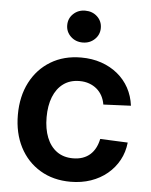

<svg xmlns="http://www.w3.org/2000/svg" viewBox="-53 -783 660 839"><g transform="rotate(5 276.5 -364.0)"><path d="M287.6 11.7Q211.4 11.7 154.1 -22.7Q96.7 -57.1 64.9 -118.4Q33.2 -179.7 33.2 -260.3Q33.2 -340.8 64.9 -402.3Q96.7 -463.9 154.1 -498.5Q211.4 -533.2 287.6 -533.2Q335.4 -533.2 376 -519.3Q416.5 -505.4 447.5 -480Q478.5 -454.6 497.6 -419.7Q516.6 -384.8 522 -342.3L401.4 -336.9Q397.9 -357.9 388.7 -375Q379.4 -392.1 365 -404.3Q350.6 -416.5 331.5 -423.3Q312.5 -430.2 289.1 -430.2Q247.6 -430.2 218.5 -408.9Q189.5 -387.7 174.3 -349.6Q159.2 -311.5 159.2 -260.3Q159.2 -209.5 174.3 -171.4Q189.5 -133.3 218.5 -112.3Q247.6 -91.3 289.1 -91.3Q313 -91.3 331.8 -97.9Q350.6 -104.5 364.5 -116.9Q378.4 -129.4 387.5 -147Q396.5 -164.6 400.9 -186L522 -180.7Q517.6 -138.2 498.5 -103.3Q479.5 -68.4 448.5 -42.5Q417.5 -16.6 376.5 -2.4Q335.4 11.7 287.6 11.7ZM287.6 -599.1Q256.3 -599.1 235.1 -619.4Q213.9 -639.6 213.9 -668.9Q213.9 -698.7 235.1 -718.8Q256.3 -738.8 287.1 -738.8Q318.8 -738.8 340.1 -718.8Q361.3 -698.7 361.3 -668.9Q361.3 -639.6 340.1 -619.4Q318.8 -599.1 287.6 -599.1Z"/></g></svg>

Font: Inter 28pt SemiBold
Style: Regular
Weight: 600
Designer: Rasmus Andersson
Foundry: rsms
Version: Version 4.001;git-66647c0bb